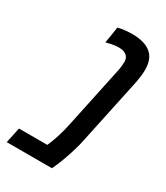

<svg xmlns="http://www.w3.org/2000/svg" viewBox="-202 -712 679 785"><g transform="rotate(30 138.0 -320.0)"><path d="M-38.1 0 -22.5 -73.2H111.3Q122.6 -98.1 132.3 -129.4Q142.1 -160.6 148.4 -191.4L209 -477.5Q211.9 -490.7 213.4 -503.4Q214.8 -516.1 214.8 -524.4Q214.8 -533.7 211.9 -541Q209 -548.3 203.1 -553.2Q197.3 -558.6 188 -561.5Q178.7 -564.5 166 -564.5Q155.3 -564.5 141.1 -562.3Q127 -560.1 107.4 -554.7L119.6 -631.8Q136.2 -636.2 154.5 -637.9Q172.9 -639.6 184.6 -639.6Q218.3 -639.6 243.9 -631.3Q269.5 -623 285.2 -604Q294.4 -592.3 299.3 -576.4Q304.2 -560.5 304.2 -539.1Q304.2 -524.4 302 -506.8Q299.8 -489.3 296.4 -472.7L231.4 -166.5Q226.6 -141.6 218 -113.3Q209.5 -85 200.4 -60.1Q191.4 -35.2 184.6 -20.5L175.3 0Z"/></g></svg>

Font: Open Sans Condensed Medium
Style: Italic
Weight: 500
Width: 3
Italic angle: -12°
Designer: Monotype Design Team
Foundry: Monotype Imaging Inc.
Version: Version 3.000